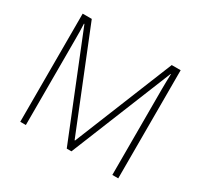

<svg xmlns="http://www.w3.org/2000/svg" viewBox="-149 -906 1149 1098"><g transform="rotate(30 425.5 -357.0)"><path d="M409 0H440L710 -667H712C711 -632 710 -599 710 -569V0H749V-714H690L427 -64H424L162 -714H102V0H139V-563C139 -602 139 -634 137 -668H140Z"/></g></svg>

Font: Noto Sans Sinhala ExtraLight
Style: Regular
Weight: 200
Designer: Jelle Bosma - Monotype Design Team
Foundry: Monotype Imaging Inc.
Version: Version 2.006